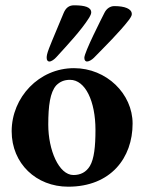

<svg xmlns="http://www.w3.org/2000/svg" viewBox="-20 -690 543 724"><path d="M166 -458C174 -458 185 -466 193 -475C232 -518 286 -575 316 -623C319 -629 324 -636 324 -643C324 -663 300 -670 259 -670C240 -670 228 -660 220 -641C208 -611 176 -537 165 -508C157 -487 156 -479 156 -472C156 -463 160 -458 166 -458ZM308 -458C316 -458 327 -465 334 -472C375 -514 432 -570 467 -616C470 -621 477 -629 477 -637C477 -657 450 -667 411 -667C396 -667 382 -658 374 -642C363 -620 298 -493 298 -472C298 -462 303 -458 308 -458ZM237 14C398 14 480 -95 480 -224C480 -336 382 -433 259 -433C127 -433 24 -323 24 -195C24 -73 117 14 237 14ZM257 -30C202 -30 162 -124 162 -220C162 -292 169 -342 192 -368C206 -382 222 -389 244 -389C302 -389 340 -308 340 -200C340 -138 335 -91 319 -64C305 -41 284 -30 257 -30Z"/></svg>

Font: EB Garamond
Style: Bold
Weight: 700
Designer: Georg Duffner and Octavio Pardo
Foundry: Georg Duffner
Version: Version 1.000;PS 001.000;hotconv 1.0.88;makeotf.lib2.5.64775